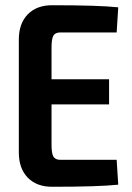

<svg xmlns="http://www.w3.org/2000/svg" viewBox="-20 -712 506 734"><path d="M426 -101 432 -6Q358 2 179 2Q120 2 86 -33Q52 -68 52 -129V-561Q52 -622 86 -657Q120 -692 179 -692Q358 -692 432 -684L426 -588H211Q191 -588 184 -575.5Q177 -563 177 -530V-409H397V-313H177V-159Q177 -126 184 -113.5Q191 -101 211 -101Z"/></svg>

Font: Exo 2 Semi Bold Condensed
Style: Regular
Weight: 600
Width: 3
Designer: Natanael Gama
Version: Version 1.001;PS 001.001;hotconv 1.0.70;makeotf.lib2.5.58329